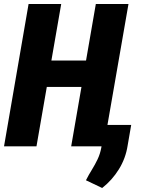

<svg xmlns="http://www.w3.org/2000/svg" viewBox="-24 -731 732 959"><path d="M459.5 -428.7 436.5 -296.9H155.8L178.7 -428.7ZM281.7 -710.9 158.2 0H-3.9L118.7 -710.9ZM617.7 -710.9 494.1 0H331.5L454.6 -710.9ZM631.3 -106.9 613.3 -2.9Q603.5 60.1 569.8 114.5Q536.1 168.9 486.3 208L405.3 169.4Q419.4 141.6 435.1 116.5Q450.7 91.3 463.4 64.7Q476.1 38.1 481.9 6.8L502 -106.9Z"/></svg>

Font: Roboto Condensed Black
Style: Italic
Weight: 900
Italic angle: -12°
Designer: Christian Robertson
Foundry: Google
Version: Version 3.008; 2023